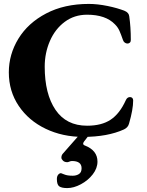

<svg xmlns="http://www.w3.org/2000/svg" viewBox="-20 -684 749 979"><path d="M25 -315Q25 -407 74 -487Q123 -567 215.5 -615.5Q308 -664 433 -664Q477 -664 528.5 -653.5Q580 -643 617 -628Q637 -619 639 -601Q647 -546 647 -480Q647 -471 642 -466.5Q637 -462 630 -462Q623 -462 616.5 -466.5Q610 -471 607 -480Q597 -509 589 -527Q581 -545 566 -560Q519 -609 424 -609Q359 -609 310 -572.5Q261 -536 234.5 -475Q208 -414 208 -344Q208 -205 263 -124Q318 -43 424 -43Q498 -43 544 -73.5Q590 -104 621 -172Q628 -189 643 -189Q650 -189 654.5 -184.5Q659 -180 659 -172Q659 -126 638 -54Q633 -34 612 -24Q528 14 404 14Q299 14 212.5 -27.5Q126 -69 75.5 -144Q25 -219 25 -315ZM270 229Q270 215 276.5 207Q283 199 291 199Q293 199 308 205.5Q323 212 351 212Q369 212 382.5 203.5Q396 195 396 174Q396 137 347 137Q341 137 334 140Q327 143 323 143Q309 143 301 135Q293 127 293 120Q293 108 300 100L395 -8H444L409 37Q404 44 404 48Q404 55 413 58Q477 83 477 140Q477 174 453 205Q429 236 392.5 255.5Q356 275 323 275Q295 275 282.5 266.5Q270 258 270 229Z"/></svg>

Font: EB Garamond ExtraBold
Style: Regular
Weight: 800
Designer: Georg Duffner and Octavio Pardo
Foundry: Georg Duffner
Version: Version 1.000